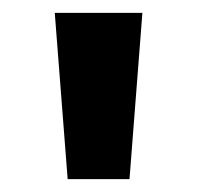

<svg xmlns="http://www.w3.org/2000/svg" viewBox="-20 -734 306 298"><path d="M201 -714 181 -456H85L65 -714Z"/></svg>

Font: Noto Sans Gujarati UI
Style: Bold
Weight: 700
Designer: Jelle Bosma - Monotype Design Team, Universal Thirst
Foundry: Monotype Imaging Inc.
Version: Version 2.106; ttfautohint (v1.8.4.7-5d5b)